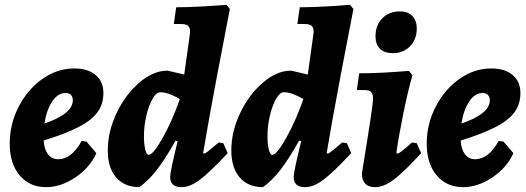

<svg xmlns="http://www.w3.org/2000/svg" viewBox="-20 -759 2166 791"><path d="M160 -180Q162 -144 177.5 -123.5Q193 -103 220 -103Q247 -103 271.5 -122Q296 -141 316 -178L336 -176L377 -128Q351 -69 291 -28.5Q231 12 170 12Q102 12 61 -36.5Q20 -85 20 -167Q20 -248 57 -319.5Q94 -391 155 -434Q216 -477 286 -477Q342 -477 374 -450Q406 -423 406 -376Q406 -330 381.5 -296.5Q357 -263 303.5 -235.5Q250 -208 160 -180ZM163 -250Q280 -290 280 -346Q280 -360 272 -368Q264 -376 250 -376Q219 -376 195.5 -341.5Q172 -307 163 -250Z M881 -172 900 -169 918 -128Q841 -46 801.5 -17Q762 12 728 12Q681 12 681 -30Q681 -52 712 -178L703 -179Q661 -104 626 -59Q591 -14 554 12Q493 12 458.5 -28Q424 -68 424 -139Q424 -217 460.5 -293.5Q497 -370 554.5 -419Q612 -468 670 -468L739 -452L762 -617Q763 -621 763 -629Q763 -646 754.5 -653Q746 -660 727 -660H696L706 -729Q757 -729 824.5 -733Q892 -737 913 -739L927 -722Q914 -657 875.5 -454Q837 -251 817 -129L820 -126Q825 -126 837 -135.5Q849 -145 881 -172ZM721 -351Q708 -359 684.5 -369Q661 -379 640 -379Q624 -379 608.5 -352Q593 -325 583 -283Q573 -241 573 -198Q573 -164 578.5 -142.5Q584 -121 592 -121Q611 -121 650.5 -191.5Q690 -262 721 -351Z M1390 -172 1409 -169 1427 -128Q1350 -46 1310.5 -17Q1271 12 1237 12Q1190 12 1190 -30Q1190 -52 1221 -178L1212 -179Q1170 -104 1135 -59Q1100 -14 1063 12Q1002 12 967.5 -28Q933 -68 933 -139Q933 -217 969.5 -293.5Q1006 -370 1063.5 -419Q1121 -468 1179 -468L1248 -452L1271 -617Q1272 -621 1272 -629Q1272 -646 1263.5 -653Q1255 -660 1236 -660H1205L1215 -729Q1266 -729 1333.5 -733Q1401 -737 1422 -739L1436 -722Q1423 -657 1384.5 -454Q1346 -251 1326 -129L1329 -126Q1334 -126 1346 -135.5Q1358 -145 1390 -172ZM1230 -351Q1217 -359 1193.5 -369Q1170 -379 1149 -379Q1133 -379 1117.5 -352Q1102 -325 1092 -283Q1082 -241 1082 -198Q1082 -164 1087.5 -142.5Q1093 -121 1101 -121Q1120 -121 1159.5 -191.5Q1199 -262 1230 -351Z M1677 -172 1697 -169 1715 -128Q1645 -51 1603 -19.5Q1561 12 1526 12Q1471 12 1471 -45Q1517 -326 1517 -352Q1517 -371 1509 -379.5Q1501 -388 1482 -388H1450L1460 -457Q1545 -457 1665 -467L1679 -449Q1660 -382 1641.5 -291Q1623 -200 1613 -129L1617 -126Q1622 -126 1635.5 -136.5Q1649 -147 1677 -172ZM1527 -609Q1527 -655 1555 -683.5Q1583 -712 1627 -712Q1661 -712 1679 -693Q1697 -674 1697 -642Q1697 -597 1669.5 -568.5Q1642 -540 1598 -540Q1563 -540 1545 -558.5Q1527 -577 1527 -609Z M1878 -180Q1880 -144 1895.5 -123.5Q1911 -103 1938 -103Q1965 -103 1989.5 -122Q2014 -141 2034 -178L2054 -176L2095 -128Q2069 -69 2009 -28.5Q1949 12 1888 12Q1820 12 1779 -36.5Q1738 -85 1738 -167Q1738 -248 1775 -319.5Q1812 -391 1873 -434Q1934 -477 2004 -477Q2060 -477 2092 -450Q2124 -423 2124 -376Q2124 -330 2099.5 -296.5Q2075 -263 2021.5 -235.5Q1968 -208 1878 -180ZM1881 -250Q1998 -290 1998 -346Q1998 -360 1990 -368Q1982 -376 1968 -376Q1937 -376 1913.5 -341.5Q1890 -307 1881 -250Z"/></svg>

Font: Alegreya ExtraBold
Style: Italic
Weight: 800
Italic angle: -7°
Designer: Juan Pablo del Peral
Foundry: Huerta Tipografica
Version: Version 2.007; ttfautohint (v1.6)